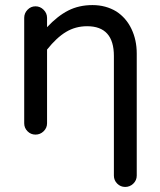

<svg xmlns="http://www.w3.org/2000/svg" viewBox="-20 -529 635 763"><path d="M432.6 168.9V-306.6Q432.6 -424.8 326.2 -424.8Q280.3 -424.8 242.7 -402.3Q205.1 -379.9 167 -332V-39.1Q167 -20.5 153.3 -7.3Q139.6 5.9 121.1 5.9Q102.5 5.9 89.4 -7.3Q76.2 -20.5 76.2 -39.1V-458Q76.2 -476.6 89.4 -490.2Q102.5 -503.9 121.1 -503.9Q139.6 -503.9 153.3 -490.2Q167 -476.6 167 -458V-420.9Q209 -465.8 251.5 -487.3Q293.9 -508.8 347.7 -508.8Q400.4 -508.8 442.4 -483.4Q481.4 -458 502.4 -414.1Q523.4 -370.1 523.4 -316.4V168.9Q523.4 187.5 509.8 200.7Q496.1 213.9 477.5 213.9Q459 213.9 445.8 200.7Q432.6 187.5 432.6 168.9Z"/></svg>

Font: jf-openhuninn-2.1
Style: Regular
Weight: 400
Designer: [Kosugi Maru]
Designed by MOTOYA      

[Varela Round]
Joe Prince (Latin component); Avraham Cornfeld (Hebrew component)
Foundry: justfont Co., Ltd.
Version: 2.1